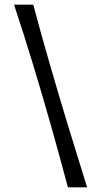

<svg xmlns="http://www.w3.org/2000/svg" viewBox="-20 -760 432 820"><path d="M352 40H270Q238 -81 200 -215.5Q162 -350 121 -485Q80 -620 40 -740H122Q154 -620 193 -485Q232 -350 273 -215.5Q314 -81 352 40Z"/></svg>

Font: Ojuju ExtraLight ExtraBold
Style: Regular
Weight: 800
Version: Version 1.000